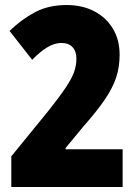

<svg xmlns="http://www.w3.org/2000/svg" viewBox="-20 -744 554 764"><path d="M25 -122 171 -301Q218 -360 242.5 -397Q267 -434 275.5 -459.5Q284 -485 284 -510Q284 -540 268.5 -556.5Q253 -573 225 -573Q197 -573 168.5 -556Q140 -539 108 -506L18 -621Q67 -668 120.5 -696Q174 -724 245 -724Q308 -724 355.5 -699Q403 -674 429.5 -629.5Q456 -585 456 -526Q456 -478 442.5 -436.5Q429 -395 397.5 -348.5Q366 -302 312 -241L241 -155V-150H468V0H25Z"/></svg>

Font: Noto Sans Gurmukhi UI Condensed Black
Style: Regular
Weight: 900
Width: 3
Designer: Jelle Bosma - Monotype Design Team
Foundry: Monotype Imaging Inc.
Version: Version 2.004; ttfautohint (v1.8.4.7-5d5b)